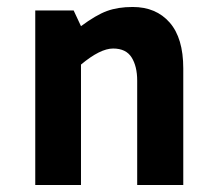

<svg xmlns="http://www.w3.org/2000/svg" viewBox="-20 -530 626 550"><path d="M505 0H373V-299Q373 -340 357 -365.5Q341 -391 304 -391Q267 -391 212 -345V0H81V-500H191L212 -455Q255 -487 286.5 -498.5Q318 -510 360 -510Q427 -510 466 -465.5Q505 -421 505 -334Z"/></svg>

Font: Gudea
Style: Bold
Weight: 700
Designer: Agustina Mingote
Foundry: Agustina Mingote
Version: Version 1.002